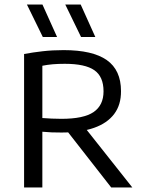

<svg xmlns="http://www.w3.org/2000/svg" viewBox="-20 -821 632 841"><path d="M85.5 0V-584.5Q123 -591.5 166.5 -596.5Q210 -601.5 258.5 -601.5Q385.5 -601.5 447.8 -557.8Q510 -514 510 -422Q510.5 -362 480.2 -321.8Q450 -281.5 391.8 -261Q333.5 -240.5 249 -240.5Q227 -240.5 206.2 -241.2Q185.5 -242 165.5 -244V0ZM467 0 249 -279H338.5L559.5 0ZM249 -300.5Q346.5 -300.5 390 -330.2Q433.5 -360 433.5 -421Q433.5 -485.5 393.2 -513.5Q353 -541.5 264 -541.5Q234.5 -541.5 211.2 -539.5Q188 -537.5 165.5 -533V-304Q189 -302.5 206.5 -301.5Q224 -300.5 249 -300.5ZM335 -659 266 -801H333.5L397.5 -659ZM167.5 -659 98 -801H166L230 -659Z"/></svg>

Font: Encode Sans SC Condensed Thin
Style: Regular
Weight: 400
Version: Version 3.002